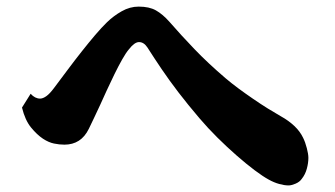

<svg xmlns="http://www.w3.org/2000/svg" viewBox="-20 -670 1020 584"><path d="M401.9 -649.9Q434.1 -649.9 454.3 -638.4Q474.6 -627 495.1 -604Q530.3 -563.5 571.3 -520.8Q612.3 -478 666 -432.1Q683.1 -417.5 704.8 -401.4Q726.6 -385.3 749.8 -369.4Q772.9 -353.5 794.9 -339.8Q816.9 -326.2 835 -315.9Q857.9 -303.2 875.2 -286.9Q892.6 -270.5 901.9 -251Q908.7 -237.3 913.3 -219.2Q918 -201.2 918 -189.9Q918 -174.3 913.3 -157Q908.7 -139.6 897.9 -126Q891.6 -116.7 878.9 -111.3Q866.2 -106 857.9 -106Q845.2 -106 829.3 -110.4Q813.5 -114.7 796.9 -124Q779.8 -133.3 754.4 -152.3Q729 -171.4 700 -196.8Q670.9 -222.2 641.6 -251.2Q612.3 -280.3 586.9 -310.1Q550.8 -352.5 522.9 -388.9Q495.1 -425.3 472.4 -458.7Q449.7 -492.2 428.2 -525.9Q417.5 -542 402.8 -542Q389.2 -542 372.1 -520Q363.3 -509.8 351.8 -489.5Q340.3 -469.2 328.1 -444.3Q315.9 -419.4 304.7 -395Q293.5 -370.6 285.2 -352.1Q274.4 -328.6 265.6 -310.3Q256.8 -292 250 -277.8Q226.6 -230 175.8 -230Q160.6 -230 144.3 -233.4Q127.9 -236.8 110.8 -248Q92.3 -260.3 74.2 -282.5Q56.2 -304.7 46.9 -342.8L73.2 -384.8Q86.4 -370.1 102.1 -370.1Q110.4 -370.1 120.8 -377.4Q131.3 -384.8 144 -401.9Q164.6 -429.2 186 -458Q207.5 -486.8 228.8 -513.7Q250 -540.5 269.5 -563.5Q289.1 -586.4 305.2 -602.1Q325.2 -621.6 350.1 -635.7Q375 -649.9 401.9 -649.9Z"/></svg>

Font: BIZ UDPMincho
Style: Bold
Weight: 700
Designer: TypeBank Co., Ltd.
Foundry: Morisawa Inc.
Version: Version 1.06